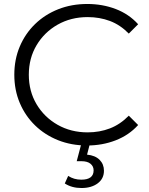

<svg xmlns="http://www.w3.org/2000/svg" viewBox="-20 -726 749 966"><path d="M418 6Q339 6 272.5 -20.5Q206 -47 156.5 -95Q107 -143 79.5 -208Q52 -273 52 -350Q52 -427 79.5 -492Q107 -557 156.5 -605Q206 -653 273 -679.5Q340 -706 419 -706Q496 -706 562.5 -680.5Q629 -655 675 -604L628 -557Q585 -601 533 -620.5Q481 -640 421 -640Q337 -640 270 -602Q203 -564 164 -498.5Q125 -433 125 -350Q125 -267 164 -201.5Q203 -136 270 -98Q337 -60 421 -60Q481 -60 533 -80Q585 -100 628 -144L675 -97Q629 -46 562 -20Q495 6 418 6ZM390 220Q341 220 306 197L323 159Q352 178 389 178Q451 178 451 131Q451 111 435.5 98Q420 85 389 85H366L390 -6H433L418 52Q459 56 481 78Q503 100 503 133Q503 173 471.5 196.5Q440 220 390 220Z"/></svg>

Font: Montserrat
Style: Regular
Weight: 400
Designer: Julieta Ulanovsky
Foundry: Julieta Ulanovsky
Version: Version 9.000; ttfautohint (v1.8.4.7-5d5b)